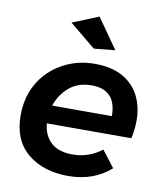

<svg xmlns="http://www.w3.org/2000/svg" viewBox="-85 -833 779 909"><g transform="rotate(10 304.0 -378.5)"><path d="M319 -609 194 -712 320 -763 421 -619ZM303 6Q184 6 108.5 -56.5Q33 -119 33 -238Q33 -300.5 52.2 -351Q71.5 -401.5 105.5 -439.2Q139.5 -477 184 -501Q253 -539 337 -539Q418.5 -539 472 -508.8Q525.5 -478.5 551.8 -426.2Q578 -374 578 -308Q578 -266 568 -222H162Q166 -167 201.5 -132.5Q237 -98 307 -98Q384 -98 447 -146L508 -67Q426 6 303 6ZM459 -309Q459 -436 340 -436Q276 -436 233.5 -400.5Q191 -365 172 -309Z"/></g></svg>

Font: Argentum Sans Medium
Style: Italic
Weight: 500
Italic angle: -11°
Designer: Julieta Ulanovsky (font), Cristiano Sobral (main changes and remaster)
Foundry: Julieta Ulanovsky (font), Cristiano Sobral (main changes and remaster)
Version: Version 2.007;June 15, 2022;FontCreator 14.0.0.2814 64-bit; 